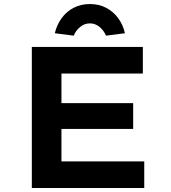

<svg xmlns="http://www.w3.org/2000/svg" viewBox="-20 -933 848 953"><path d="M138 0V-700H689V-568H285V-132H696V0ZM214 -293V-421H641V-293ZM346 -756 252 -768Q262 -810 286 -843Q310 -876 346 -894.5Q382 -913 426 -913Q471 -913 506.5 -894.5Q542 -876 566.5 -843Q591 -810 600 -768L506 -756Q496 -781 474.5 -799Q453 -817 426 -817Q399 -817 377.5 -799Q356 -781 346 -756Z"/></svg>

Font: Lexend Giga SemiBold
Style: Regular
Weight: 600
Designer: Bonnie Shaver-Troup, Thomas Jockin
Foundry: Lexend
Version: Version 1.007